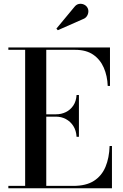

<svg xmlns="http://www.w3.org/2000/svg" viewBox="-20 -1003 653 1023"><path d="M24.5 0V-12.5H114V-737.5H24.5V-750H566V-545H554Q552 -598.5 533 -642.2Q514 -686 476.5 -711.8Q439 -737.5 380.5 -737.5H226.5V-12.5H370Q438.5 -12.5 480.2 -39.2Q522 -66 542 -113.8Q562 -161.5 564 -225H576.5V0ZM388 -274Q386 -307.5 370.8 -331.5Q355.5 -355.5 331.2 -368.5Q307 -381.5 278.5 -381.5H195.5V-394H278.5Q307 -394 331 -405.8Q355 -417.5 370.5 -440.5Q386 -463.5 388 -497H400.5V-274ZM288 -842 280.5 -850.5 375.5 -965Q386.5 -979.5 400.5 -982Q414.5 -984.5 426.8 -979Q439 -973.5 445 -963.5Q451.5 -953.5 450.8 -940.5Q450 -927.5 442.8 -916.8Q435.5 -906 423 -901.5Z"/></svg>

Font: Bodoni Moda 18pt Medium
Style: Regular
Weight: 500
Designer: Owen Earl
Foundry: indestructible type
Version: Version 2.004